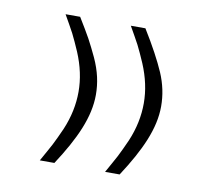

<svg xmlns="http://www.w3.org/2000/svg" viewBox="-55 -475 578 532"><g transform="rotate(10 233.5 -208.5)"><path d="M272.5 -413.6C283.7 -394.5 292.5 -377.9 299.8 -364.7C306.6 -351.1 314 -335 321.8 -316.9C337.4 -279.8 345.2 -243.7 345.2 -208C345.2 -172.4 337.9 -136.2 322.3 -99.6C314 -81.1 306.6 -64.9 299.8 -51.8C292.5 -38.6 283.7 -22 272.5 -2.4H313.5C364.7 -81.1 394 -145.5 394 -208C394 -239.3 387.7 -270 374.5 -300.8C361.3 -331.1 341.3 -368.7 313.5 -413.6ZM88.9 -413.6C100.1 -394.5 108.9 -377.9 116.2 -364.7C123 -351.1 130.4 -335 138.2 -316.9C153.8 -279.8 161.6 -243.7 161.6 -208C161.6 -172.4 154.3 -136.2 138.7 -99.6C130.4 -81.1 123 -64.9 116.2 -51.8C108.9 -38.6 100.1 -22 88.9 -2.4H129.9C181.2 -81.1 210.4 -145.5 210.4 -208C210.4 -241.2 203.6 -273.4 187 -309.6C178.7 -327.6 170.4 -343.8 162.6 -358.4C154.3 -373 143.6 -391.6 129.9 -413.6Z"/></g></svg>

Font: Shabnam Thin
Style: Regular
Weight: 100
Foundry: DejaVu fonts team - Redesigned by Saber Rastikerdar - Based on Vazir font
Version: Version 5.0.1